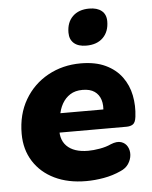

<svg xmlns="http://www.w3.org/2000/svg" viewBox="-53 -782 662 838"><g transform="rotate(-5 277.5 -363.5)"><path d="M291 11Q212 11 153 -17.5Q94 -46 61 -98Q28 -150 28 -219Q28 -304 65.5 -368Q103 -432 167.5 -467.5Q232 -503 311 -503Q375 -503 419.5 -482Q464 -461 490.5 -425Q517 -389 526 -343.5Q535 -298 529 -250Q526 -225 515 -217.5Q504 -210 486 -210H173L185 -294H407L391 -281Q396 -312 388.5 -336Q381 -360 361.5 -373.5Q342 -387 309 -387Q277 -387 255 -373Q233 -359 219.5 -335Q206 -311 202 -281L195 -242Q186 -183 217 -151.5Q248 -120 311 -120Q334 -120 362.5 -125Q391 -130 412 -140Q439 -151 457.5 -145Q476 -139 485 -122.5Q494 -106 492.5 -86Q491 -66 479 -47.5Q467 -29 443 -19Q408 -3 368.5 4Q329 11 291 11ZM343 -578Q308 -578 289 -594.5Q270 -611 270 -641Q270 -686 296.5 -712Q323 -738 369 -738Q404 -738 423.5 -722Q443 -706 443 -676Q443 -631 416.5 -604.5Q390 -578 343 -578Z"/></g></svg>

Font: Nunito ExtraLight Black
Style: Italic
Weight: 900
Italic angle: -9°
Version: Version 3.602